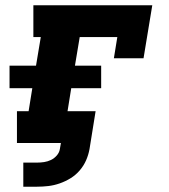

<svg xmlns="http://www.w3.org/2000/svg" viewBox="-20 -540 640 725"><path d="M68 165V74H120Q133 74 146.5 72Q160 70 172.5 64Q185 58 194.5 47Q204 36 206 23L210 0H44V-120H88L102 -207H16V-292H116L134 -400H106V-520H555L522 -320H410L423 -400H281L263 -292H362V-207H249L235 -120H341L318 23Q314 45 305 65.5Q296 86 281 103.5Q266 121 246.5 133Q227 145 205.5 152.5Q184 160 162.5 162.5Q141 165 120 165Z"/></svg>

Font: Iosevka Etoile Heavy Oblique
Style: Regular
Weight: 900
Italic angle: -9°
Designer: Belleve Invis
Foundry: Belleve Invis
Version: Version 15.5.2; ttfautohint (v1.8.4)